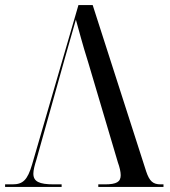

<svg xmlns="http://www.w3.org/2000/svg" viewBox="-20 -734 668 754"><path d="M327 -487 443 -96C450 -77 454 -59 454 -46C454 -20 438 -10 392 -10H366V0H622V-10H611C581 -10 567 -22 554 -61L344 -714H288L106 -88C88 -27 70 -10 29 -10H0V0H222V-10H191C134 -10 111 -21 111 -52C111 -66 116 -85 123 -107L236 -510C255 -576 262 -601 278 -657C290 -615 302 -566 327 -487Z"/></svg>

Font: Noto Serif Display SemiCondensed
Style: Regular
Weight: 400
Width: 4
Designer: Monotype Design Team
Foundry: Monotype Imaging Inc.
Version: Version 2.009